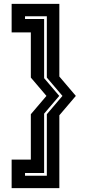

<svg xmlns="http://www.w3.org/2000/svg" viewBox="-20 -770 451 990"><path d="M221.5 -181 302 -275.5 221.5 -370V-686H109V-672H207.5V-367L285.5 -275.5L207.5 -184V122H109V136H221.5ZM139 -181 219.5 -275.5 139 -370V-603H40V-750H286V-375.5L371 -275.5L286 -175.5V200H40V53H139Z"/></svg>

Font: Tourney Thin
Style: Regular
Weight: 100
Designer: Tyler Finck
Foundry: Etcetera Type Co
Version: Version 1.015